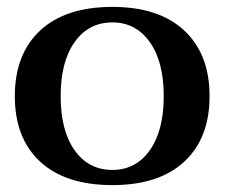

<svg xmlns="http://www.w3.org/2000/svg" viewBox="-20 -527 652 557"><path d="M23 -248Q23 -370 96.5 -438.5Q170 -507 306 -507Q441 -507 514.5 -438.5Q588 -370 588 -248Q588 -126 514.5 -58Q441 10 306 10Q170 10 96.5 -58Q23 -126 23 -248ZM455 -248Q455 -348 414.5 -405Q374 -462 306 -462Q237 -462 196.5 -405Q156 -348 156 -248Q156 -148 196.5 -91Q237 -34 306 -34Q374 -34 414.5 -91Q455 -148 455 -248Z"/></svg>

Font: Trirong SemiBold
Style: Regular
Weight: 600
Designer: Katatrad Team
Foundry: CadsonDemak
Version: Version 1.000